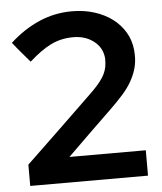

<svg xmlns="http://www.w3.org/2000/svg" viewBox="-51 -754 674 799"><g transform="rotate(-5 285.5 -354.5)"><path d="M43 0V-89Q113 -156 183 -223Q253 -290 323 -358Q361 -394 379 -422Q397 -450 399 -480Q401 -500 398 -514Q391 -552 357 -576.5Q323 -601 275 -601Q224 -601 182 -580.5Q140 -560 90 -515Q72 -536 54 -557Q36 -578 19 -600Q77 -653 142 -681Q207 -709 279 -709Q329 -709 372 -695.5Q415 -682 447 -658Q479 -634 499 -600.5Q519 -567 523 -526Q524 -518 524 -509.5Q524 -501 524 -493Q523 -467 515.5 -443Q508 -419 494 -394.5Q480 -370 457.5 -344.5Q435 -319 404 -289Q356 -243 309.5 -197.5Q263 -152 216 -106H535V0Z"/></g></svg>

Font: Rosa Sans SemiBold
Style: Regular
Weight: 600
Designer: Pentagram / MCKL
Foundry: Pentagram / MCKL
Version: Version 1.005;September 16, 2019;FontCreator 11.5.0.2425 64-